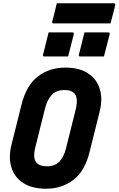

<svg xmlns="http://www.w3.org/2000/svg" viewBox="-20 -1133 724 1173"><path d="M379 -720Q465 -720 518 -685Q571 -650 589.5 -589.5Q608 -529 589 -452L527 -204Q499 -89 429 -34.5Q359 20 261 20Q176 20 122 -15Q68 -50 49.5 -111Q31 -172 50 -248L112 -496Q141 -611 211 -665.5Q281 -720 379 -720ZM196 -234Q188 -203 189 -177.5Q190 -152 206 -136Q215 -127 230 -122Q245 -117 268 -117Q315 -117 342.5 -145.5Q370 -174 383 -226L443 -466Q451 -499 449 -524.5Q447 -550 433 -564Q424 -573 409.5 -578Q395 -583 372 -583Q326 -583 298 -555Q270 -527 256 -474ZM277 -935H422Q433 -935 431 -924L396 -788H251Q240 -788 243 -799ZM496 -935H641Q652 -935 650 -924L615 -788H470Q459 -788 462 -799ZM327 -1113H675Q686 -1113 684 -1102Q677 -1073 670 -1046Q663 -1019 655 -990H307Q296 -990 299 -1001Q307 -1030 313.5 -1057Q320 -1084 327 -1113Z"/></svg>

Font: Recursive Mn Lnr St XBd
Style: Italic
Weight: 800
Italic angle: -15°
Monospace: yes
Version: Version 1.079;hotconv 1.0.112;makeotfexe 2.5.65598; ttfautoh